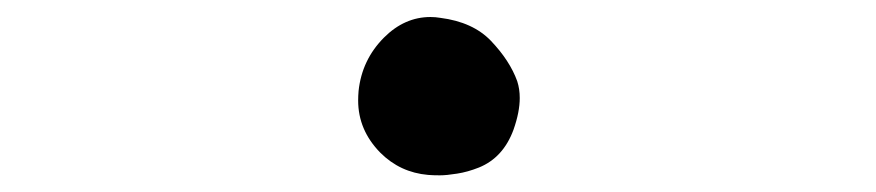

<svg xmlns="http://www.w3.org/2000/svg" viewBox="-20 -466 1040 228"><path d="M488.3 -258.3Q494.1 -257.8 502.2 -257.8Q510.3 -257.8 522.7 -259.8Q535.2 -261.7 548.8 -267.1Q577.6 -278.8 589.8 -312Q597.2 -333 597.2 -349.6Q597.2 -360.4 594.2 -369.6Q585.4 -394 563 -417.5Q541.5 -439.9 502.9 -444.8Q497.1 -445.8 491.2 -445.8Q460.4 -445.8 436 -421.4Q409.7 -395 405.8 -357.9Q405.3 -352.1 405.3 -346.7Q405.3 -311.5 431.6 -284.7Q455.1 -261.2 488.3 -258.3Z"/></svg>

Font: NaikaiFont
Style: ExtraLight
Weight: 200
Version: Version 1.89